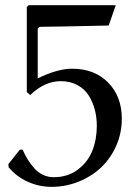

<svg xmlns="http://www.w3.org/2000/svg" viewBox="-20 -707 540 738"><path d="M125 -594.2V-413.1V-405.8Q201.2 -442.9 256.8 -442.9Q343.8 -442.9 396 -389.4Q448.2 -335.9 448.2 -251Q448.2 -194.8 426.3 -145.8Q404.3 -96.7 367.7 -62.5Q331.1 -28.3 281.5 -8.5Q231.9 11.2 178.2 11.2Q130.4 11.2 86.9 -8.3Q43.5 -27.8 13.2 -64L12.2 -76.2L56.2 -131.8H66.9Q76.2 -110.8 86.4 -94.2Q96.7 -77.6 111.1 -61Q125.5 -44.4 144.8 -35.2Q164.1 -25.9 186 -25.9Q239.7 -25.9 278.3 -54.4Q316.9 -83 334.5 -126.7Q352.1 -170.4 352.1 -223.1Q352.1 -255.9 344.5 -284.9Q336.9 -314 321.3 -339.4Q305.7 -364.7 277.8 -379.9Q250 -395 212.9 -395Q151.9 -395 96.2 -341.8L83 -353V-680.2L89.8 -687H424.8L397.9 -608.9Q180.7 -604 137.2 -604Q132.3 -604 128.7 -601.3Q125 -598.6 125 -594.2Z"/></svg>

Font: Aref Ruqaa
Style: Regular
Weight: 400
Designer: Abdoulla Aref
Version: Version 0.7